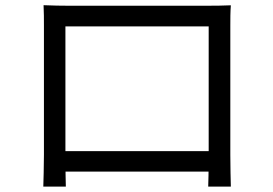

<svg xmlns="http://www.w3.org/2000/svg" viewBox="-20 -705 1040 732"><path d="M146.1 -685.2C147.5 -660.9 147.5 -630.1 147.5 -607.3C147.5 -568.8 147.5 -155.7 147.5 -114.6C147.5 -79.7 145.7 -6.3 145.1 6.5H231C230.4 -6.3 229.4 -70.2 229.4 -103.6C229.4 -144.3 229.4 -604.4 229.4 -604.4H775.6C775.6 -604.4 775.6 -140.7 775.6 -103.6C775.6 -61.7 774.4 -4.4 773.8 6.5H860.1C859.5 -4.4 858.1 -82.4 858.1 -114.4C858.1 -152 858.1 -560.9 858.1 -607.3C858.1 -632.1 858.1 -660.3 860.1 -684.8C829.8 -683.2 793.7 -683.2 772.1 -683.2C723.1 -683.2 288.6 -683.2 235.5 -683.2C212 -683.2 185.3 -683.6 146.1 -685.2ZM808.3 -128.9H189.9V-50.7H808.3Z"/></svg>

Font: Source Han Sans JP VF
Style: Regular
Weight: 250
Designer: Ryoko NISHIZUKA 西塚涼子 (kana, bopomofo & ideographs); Paul D. Hunt (Latin, Greek & Cyrillic); Sandoll Communications 산돌커뮤니
Foundry: Adobe
Version: Version 2.004;hotconv 1.0.118;makeotfexe 2.5.65603